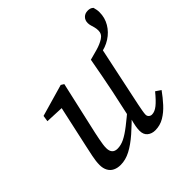

<svg xmlns="http://www.w3.org/2000/svg" viewBox="-175 -816 981 981"><g transform="rotate(-45 315.5 -325.5)"><path d="M156 13Q133 13 115.5 4.5Q98 -4 88.5 -21.5Q79 -39 79 -63Q79 -90 86 -123Q93 -156 99 -184L153 -430L164 -405L49 -410L54 -443L228 -493L244 -483L179 -195Q175 -176 171.5 -158.5Q168 -141 166 -126.5Q164 -112 164 -101Q164 -79 174 -68Q184 -57 203 -57Q228 -57 253.5 -69.5Q279 -82 313 -108.5Q347 -135 394 -175L400 -141H389Q343 -94 303.5 -59.5Q264 -25 228 -6Q192 13 156 13ZM406 13Q381 13 364 -1Q347 -15 347 -43Q347 -56 350 -73.5Q353 -91 362 -124H357L391 -281Q401 -329 410 -377.5Q419 -426 428 -475L483 -490Q515 -499 538 -513.5Q561 -528 561 -553Q561 -567 558 -578Q555 -589 552 -599Q549 -609 549 -619Q549 -639 561.5 -651.5Q574 -664 594 -664Q603 -664 610 -662Q617 -660 625 -653Q628 -642 629.5 -633.5Q631 -625 631 -615Q631 -576 611.5 -543Q592 -510 558.5 -488.5Q525 -467 483 -461L509 -483L437 -142Q433 -122 430 -105Q427 -88 427 -79Q427 -69 434 -62.5Q441 -56 451 -56Q471 -56 493 -73.5Q515 -91 546 -129L574 -110Q551 -78 525.5 -50Q500 -22 470.5 -4.5Q441 13 406 13Z"/></g></svg>

Font: Source Serif 4 18pt
Style: Italic
Weight: 400
Italic angle: -12°
Designer: Frank Grießhammer
Foundry: Adobe Systems Incorporated
Version: Version 4.004;hotconv 1.0.116;makeotfexe 2.5.65601